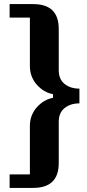

<svg xmlns="http://www.w3.org/2000/svg" viewBox="-20 -780 425 938"><path d="M27 72H126V-165Q126 -192 135 -215Q144 -238 160 -256Q176 -274 196 -286Q216 -298 239 -302V-320Q216 -324 196 -336Q176 -348 160 -366Q144 -384 135 -407Q126 -430 126 -457V-694H27V-760H142Q267 -760 267 -639V-437Q267 -393 295.5 -370Q324 -347 368 -347V-275Q324 -275 295.5 -252Q267 -229 267 -185V17Q267 138 142 138H27Z"/></svg>

Font: IBM Plex Serif
Style: Bold
Weight: 700
Designer: Mike Abbink, Paul van der Laan, Pieter van Rosmalen
Foundry: Bold Monday
Version: Version 2.008